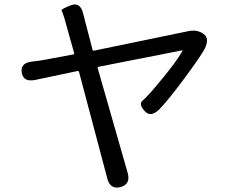

<svg xmlns="http://www.w3.org/2000/svg" viewBox="-20 -802 1040 857"><path d="M518 33Q472 45 459 -5L333 -480Q332 -486 326 -485L136 -445Q84 -435 77 -478Q70 -521 122 -527L139 -529Q164 -532 189 -537L307 -559Q312 -560 311 -565L281 -672Q274 -697 267 -722Q258 -750 255 -755.5Q252 -761 295 -778Q338 -795 351 -742L393 -580Q394 -575 400 -576L821 -663Q860 -671 888 -651Q916 -631 895 -587Q882 -559 803 -452Q727 -350 690 -313Q652 -276 625 -307Q597 -338 618 -354.5Q639 -371 706 -453Q765 -524 794 -574Q797 -578 792 -577L420 -504Q415 -503 416 -498L550 -30Q564 20 518 33Z"/></svg>

Font: Resource Han Rounded CN
Style: Regular
Weight: 400
Designer: Cyano Hao (round all glyphs); Ryoko NISHIZUKA  (kana, bopomofo & ideographs); Paul D. Hunt (Latin, Greek & Cyrillic); Sa
Foundry: Cyano Hao
Version: 0.990